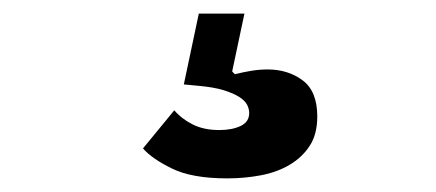

<svg xmlns="http://www.w3.org/2000/svg" viewBox="-20 -50 640 282"><path d="M314 212Q262 212 232.5 197.5Q203 183 190 168L236 112Q246 124 262.5 132.5Q279 141 302 141Q321 141 333.5 135Q346 129 346 116Q346 110 343 104Q340 98 331.5 92.5Q323 87 308.5 82.5Q294 78 271 76L250 74L272 -30H339L321 55L325 59Q337 56 349 54Q361 52 373 52Q403 52 424.5 68Q446 84 446 121Q446 147 435 164Q424 181 405.5 192Q387 203 363 207.5Q339 212 314 212Z"/></svg>

Font: IBM Plex Sans Thai
Style: Bold
Weight: 700
Designer: Mike Abbink, Paul van der Laan, Pieter van Rosmalen, Ben Mitchell, Mark Frömberg
Foundry: Bold Monday
Version: Version 1.2